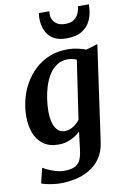

<svg xmlns="http://www.w3.org/2000/svg" viewBox="-112 -886 793 1203"><g transform="rotate(-10 284.5 -285.0)"><path d="M465.5 38Q457.5 100 428.5 141.5Q399.5 183 358 207Q316.5 231 269.2 241.2Q222 251.5 176.5 251.5Q153.5 251.5 128.5 248.2Q103.5 245 82.8 240.2Q62 235.5 52.5 231L76 135.5Q83.5 140.5 104.5 150.5Q125.5 160.5 153.5 169.2Q181.5 178 209.5 178Q246 178 270.2 169.2Q294.5 160.5 308.8 136.8Q323 113 328.5 69L343 -48Q327.5 -33 306.5 -19.8Q285.5 -6.5 259.8 1.8Q234 10 203.5 10Q144 10 106.2 -18Q68.5 -46 51 -93Q33.5 -140 33.5 -197.5Q33.5 -251 46.8 -304.2Q60 -357.5 87 -404.8Q114 -452 153.5 -489Q193 -526 245.2 -547Q297.5 -568 362.5 -568Q392.5 -568 424.8 -561Q457 -554 478 -545.5L551 -568ZM407.5 -494Q395.5 -500 380.8 -503Q366 -506 351 -506Q312.5 -506 283.2 -487.2Q254 -468.5 233.5 -436.8Q213 -405 200.2 -365.5Q187.5 -326 181.5 -284Q175.5 -242 175.5 -203.5Q175.5 -171 181 -145.8Q186.5 -120.5 196.8 -102.8Q207 -85 221.8 -75.8Q236.5 -66.5 255.5 -66.5Q276 -66.5 294.2 -74.2Q312.5 -82 327.2 -94.5Q342 -107 352.5 -121ZM367.5 -636.5Q315 -636.5 282.8 -657.2Q250.5 -678 235.8 -712.8Q221 -747.5 221 -791Q221 -800.5 222.2 -808.8Q223.5 -817 224.5 -822.5H290.5Q290.5 -818 290 -813Q289.5 -808 289.5 -802.5Q289.5 -784 298.5 -766.5Q307.5 -749 326.8 -738Q346 -727 376.5 -727Q414 -727 434 -743Q454 -759 462.5 -781.2Q471 -803.5 473 -822.5H542Q542 -818 541.8 -813Q541.5 -808 541 -802Q539 -759 522 -721.2Q505 -683.5 467.8 -660Q430.5 -636.5 367.5 -636.5Z"/></g></svg>

Font: Merriweather Light 18pt
Style: Bold Italic
Weight: 700
Italic angle: -7.8°
Version: Version 2.101